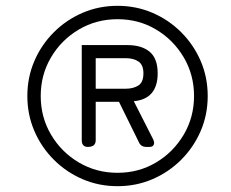

<svg xmlns="http://www.w3.org/2000/svg" viewBox="-20 -730 794 660"><path d="M384 -90Q320 -90 264 -114Q208 -138 165 -181Q122 -224 98 -280Q74 -336 74 -400Q74 -464 98 -520Q122 -576 165 -619Q208 -662 264 -686Q320 -710 384 -710Q448 -710 504 -686Q560 -662 603 -619Q646 -576 670 -520Q694 -464 694 -400Q694 -336 670 -280Q646 -224 603 -181Q560 -138 504 -114Q448 -90 384 -90ZM384 -136Q457 -136 516.5 -171.5Q576 -207 611.5 -267Q647 -327 647 -400Q647 -473 611.5 -533Q576 -593 516.5 -628.5Q457 -664 384 -664Q311 -664 251 -628.5Q191 -593 155.5 -533Q120 -473 120 -400Q120 -327 155.5 -267Q191 -207 251 -171.5Q311 -136 384 -136ZM282 -225Q261 -225 261 -248V-575H418Q467 -575 494.5 -552Q522 -529 522 -478Q522 -390 440 -382L506 -252Q512 -240 508.5 -232.5Q505 -225 494 -225H483Q464 -225 457 -242L389 -380H309V-248Q309 -225 282 -225ZM309 -425H412Q438 -425 455.5 -436Q473 -447 473 -478Q473 -507 456 -518.5Q439 -530 412 -530H309Z"/></svg>

Font: Shin Retro Maru Gothic Regular
Style: Regular
Weight: 400
Designer: Iose
Foundry: Typographish
Version: Version 1.002